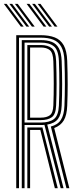

<svg xmlns="http://www.w3.org/2000/svg" viewBox="-33 -984 408 1004"><path d="M51.9 0V-800H180.4Q223.4 -800 253.6 -788.2Q283.7 -776.4 300.2 -747.2Q316.6 -718.1 318.5 -665.8Q321 -597.8 320.9 -541.7Q320.8 -485.6 318.5 -430.5Q316.6 -381.8 300.6 -354.6Q284.5 -327.4 250.5 -314.4L329.6 0H314.4L232.8 -322.3Q268.7 -331.5 285.4 -357.1Q302.1 -382.7 304 -430.9Q306.2 -485.3 306.3 -542.7Q306.5 -600.2 304 -665.4Q302.3 -712.6 287.7 -739Q273 -765.5 246 -776.3Q219.1 -787.1 180.4 -787.1H66.4V0ZM109.9 0V-317.3H165.6Q172 -317.3 177.8 -317.4Q183.7 -317.5 188.8 -317.7L269 0H253.8L177.9 -304.6Q175.2 -304.4 172.2 -304.4Q169.2 -304.4 166.1 -304.4H124.4V0ZM80.9 0V-774.2H180.4Q214.8 -774.2 238.4 -764.7Q262.1 -755.2 275 -731.3Q287.9 -707.5 289.5 -664.8Q291.9 -601.8 292 -543.5Q292 -485.3 289.5 -431.5Q287.6 -385.3 270.1 -362.1Q252.5 -338.9 214 -332.5L299.2 0H284.2L199.4 -331.1Q194.7 -330.6 189.7 -330.4Q184.6 -330.2 179.8 -330.2H95.4V0ZM95.4 -343.1H179.8Q225 -343.1 248.9 -361.3Q272.7 -379.6 275 -431.9Q277.2 -486 277.3 -543.4Q277.5 -600.8 275 -664.4Q272.9 -722.1 248.7 -741.7Q224.5 -761.3 180.4 -761.3H95.4ZM109.9 -355.9V-748.5H180.4Q217.3 -748.5 238 -731.8Q258.7 -715.1 260.5 -664Q262.8 -603.1 262.9 -545.3Q263 -487.4 260.5 -432.5Q258.6 -386 238 -371Q217.4 -355.9 179.8 -355.9ZM124.4 -368.8H179.8Q211.5 -368.8 228 -381.4Q244.5 -394.1 246 -432.9Q248.2 -490.1 248.1 -546.7Q248.1 -603.3 246 -663.4Q244.6 -707.2 227.9 -721.4Q211.3 -735.6 180.4 -735.6H124.4ZM133.9 -845 45.2 -963.7H59.7L148.4 -845ZM76 -845 -12.7 -963.7H1.8L90.5 -845ZM105 -845 16.2 -963.7H30.7L119.4 -845ZM252.8 -845 164.1 -963.7H178.6L267.3 -845ZM194.9 -845 106.2 -963.7H120.7L209.4 -845ZM223.9 -845 135.2 -963.7H149.6L238.4 -845Z"/></svg>

Font: Big Shoulders Inline Thin
Style: Regular
Weight: 100
Designer: Patric King
Foundry: XO Type Co
Version: Version 2.002